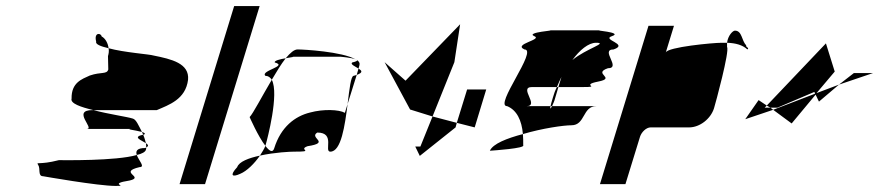

<svg xmlns="http://www.w3.org/2000/svg" viewBox="-20 -795 2898 633"><path d="M106 -251C114 -239 104 -214 122 -214C122 -214 303 -182 361 -182C408 -182 331 -188 408 -200C458 -212 368 -227 440 -244C460 -244 437 -266 431 -284C362 -264 189 -267 174 -267C108 -250 98 -263 106 -251ZM216 -470C211 -454 246 -442 288 -432H497C536 -449 592 -467 600 -532C605 -586 546 -600 486 -612C475 -616 388 -622 338 -636C340 -626 338 -617 336 -610L337 -566C332 -549 314 -559 276 -546C250 -534 215 -523 216 -470ZM297 -658C294 -649 312 -642 338 -636C336 -652 328 -668 315 -675C313 -687 289 -689 297 -658ZM266 -370H418C386 -370 426 -366 448 -360C437 -381 429 -401 418 -404C400 -410 336 -419 288 -432H285C215 -432 294 -370 266 -370ZM448 -360C449 -357 451 -354 452 -351H454C461 -354 457 -357 448 -360ZM431 -284C448 -288 459 -294 461 -301C462 -303 462 -306 462 -309C461 -308 460 -308 459 -307C430 -307 427 -296 431 -284ZM452 -351C415 -343 446 -333 461 -323C459 -331 456 -342 452 -351ZM461 -323C462 -318 462 -313 462 -309C472 -314 468 -318 461 -323Z M572 -188H656L836 -775H752Z M803 -409C803 -409 831 -345 855 -314L856 -318C861 -335 901 -486 876 -532C844 -478 814 -420 803 -409ZM762 -244C736 -216 746 -210 772 -222C794 -231 819 -256 837 -282C800 -274 768 -262 762 -244ZM855 -545C864 -545 871 -540 876 -532C892 -559 907 -584 922 -603C904 -600 883 -595 886 -589C931 -577 837 -562 855 -545ZM922 -603C942 -607 959 -608 936 -608H1103C1100 -608 1141 -605 1153 -599C1108 -625 981 -632 961 -632C950 -632 937 -621 922 -603ZM837 -282C887 -293 938 -295 949 -295C1022 -295 960 -301 994 -313C1072 -325 997 -340 1026 -358C1087 -358 1047 -295 1069 -295C1105 -295 1117 -381 1126 -452L1117 -423C1098 -434 1046 -436 1002 -424C953 -412 906 -377 884 -306C879 -290 868 -297 855 -314C851 -304 844 -293 837 -282ZM1141 -589C1134 -583 1151 -576 1162 -569L1165 -580C1167 -587 1164 -592 1157 -597C1159 -595 1155 -592 1141 -589ZM1153 -599C1154 -598 1156 -598 1157 -597C1156 -598 1155 -598 1153 -599ZM1146 -545C1137 -545 1132 -502 1126 -452L1156 -548ZM1156 -548C1178 -556 1173 -562 1162 -569Z M1248 -590 1332 -434 1406 -411 1478 -590 1497 -715 1317 -529ZM1349 -312 1364 -281 1482 -375 1486 -390 1406 -411 1366 -312ZM1486 -390 1545 -375 1583 -500H1520Z M1595 -298C1609 -299 1712 -306 1705 -316C1705 -329 1705 -341 1704 -353C1651 -339 1605 -321 1595 -298ZM1652 -445C1684 -432 1700 -398 1704 -353C1768 -372 1838 -382 1864 -382C1910 -382 1900 -445 1946 -445H1800C1796 -437 1792 -433 1795 -445H1715C1761 -445 1688 -508 1734 -508H1816C1821 -519 1825 -530 1831 -541L1821 -508H1902C1965 -508 1891 -514 1952 -526C2014 -538 1932 -552 1984 -570C2030 -570 1957 -632 2003 -632C2055 -650 1961 -664 1998 -676C2036 -689 1931 -695 1959 -695H1791C1819 -695 1712 -689 1741 -676C1771 -664 1670 -650 1709 -632C1755 -632 1607 -445 1652 -445ZM1803 -474C1799 -460 1796 -451 1795 -445H1800C1804 -453 1808 -464 1808 -464L1821 -508H1816C1810 -496 1806 -485 1803 -474ZM1867 -597C1891 -630 1920 -654 1945 -654C1987 -654 1913 -635 1867 -597Z M1958 -188H2042L2090 -344C2095 -360 2111 -375 2125 -375H2252C2287 -375 2323 -403 2334 -438C2339 -454 2386 -627 2377 -640V-654H2359C2331 -654 2181 -640 2175 -622L2202 -710H2118ZM2377 -654C2405 -653 2428 -647 2444 -632C2452 -638 2438 -638 2440 -646C2425 -660 2427 -694 2403 -694C2396 -694 2380 -678 2377 -654Z M2437 -402 2529 -433 2520 -440H2501L2508 -447L2481 -465ZM2508 -447 2520 -440H2543L2665 -492L2667 -486L2529 -433L2590 -388L2669 -483L2680 -460L2746 -516L2672 -488L2732 -559L2703 -652ZM2746 -516 2858 -554H2795Z"/></svg>

Font: bitstorm
Style: excnobl
Weight: 400
Version: Version 0.2